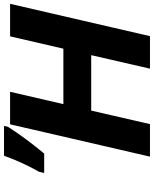

<svg xmlns="http://www.w3.org/2000/svg" viewBox="77 -862 785 980"><g transform="rotate(-90 470.0 -372.5)"><path d="M940 -714 775 0H609L678 -300H395L326 0H160L325 -714H491L428 -442H711L774 -714ZM82 -564V-565Q129 -647 162 -738L165 -745H317L312 -724L311 -723Q256 -637 179 -544L176 -540H77Z"/></g></svg>

Font: Passageway
Style: BdIt
Weight: 700
Foundry: Ascender Corporation
Version: Version 1.11